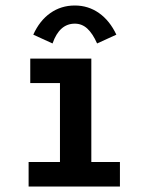

<svg xmlns="http://www.w3.org/2000/svg" viewBox="-20 -678 540 698"><path d="M84 0V-89H198V-376H90V-465H312V-89H416V0ZM171 -520 101 -552Q124 -603 163 -630.5Q202 -658 252 -658Q301 -658 340 -630.5Q379 -603 403 -552L333 -520Q317 -556 297.5 -574Q278 -592 252 -592Q196 -592 171 -520Z"/></svg>

Font: Ligconsolata
Style: Bold
Weight: 700
Monospace: yes
Designer: Raph Levien, Cyreal, Brenton Simpson
Foundry: Raph Levien, Cyreal, Google
Version: Version 3.001; ttfautohint (v1.8.2.53-6de2)